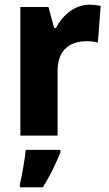

<svg xmlns="http://www.w3.org/2000/svg" viewBox="-20 -579 465 820"><path d="M362 -559C298 -559 246 -512 219 -460H211L187 -549H67V0H226V-277C226 -370 283 -403 350 -403C368 -403 387 -401 398 -397L410 -554C396 -557 377 -559 362 -559ZM238 72V61H90C86 102 74 169 65 208V221H163C195 170 218 121 238 72Z"/></svg>

Font: Noto Sans Sinhala UI SemiCondensed ExtraBold
Style: Regular
Weight: 800
Width: 4
Designer: Jelle Bosma - Monotype Design Team
Foundry: Monotype Imaging Inc.
Version: Version 2.006